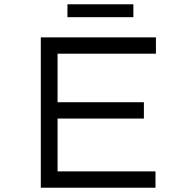

<svg xmlns="http://www.w3.org/2000/svg" viewBox="-20 -874 886 894"><path d="M170 0V-700H706V-624H248V-76H704V0ZM211 -322V-398H650V-322ZM294 -794V-854H601V-794Z"/></svg>

Font: Lexend Tera Light
Style: Regular
Weight: 300
Designer: Bonnie Shaver-Troup, Thomas Jockin
Foundry: Lexend
Version: Version 1.007